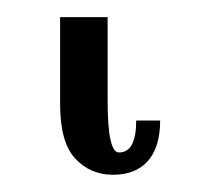

<svg xmlns="http://www.w3.org/2000/svg" viewBox="-20 7 256 223"><path d="M105 124Q105 184.1 118.2 184.1Q138.2 184.1 138.2 147H166Q166 177.7 151.9 193.8Q137.7 210 111.3 210Q85 210 67.4 191.2Q49.8 172.4 49.8 127.9V26.9H105Z"/></svg>

Font: Pfennig
Style: Medium
Weight: 500
Version: Version 20120410 ; ttfautohint (v0.8)